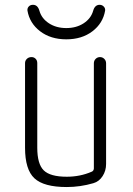

<svg xmlns="http://www.w3.org/2000/svg" viewBox="-20 -752 540 782"><path d="M252 9.8Q158.2 9.8 120.1 -25.9Q82 -61.5 82 -150.4V-495.1Q82 -504.9 89.4 -512.2Q96.7 -519.5 108.4 -519.5Q118.2 -519.5 125 -512.7Q131.8 -505.9 131.8 -495.1V-150.4Q131.8 -84 158.2 -58.1Q184.6 -32.2 252 -32.2Q306.6 -32.2 353.5 -52.7Q361.3 -55.7 362.3 -65.4V-494.1Q362.3 -504.9 369.6 -512.2Q377 -519.5 387.2 -519.5Q397.5 -519.5 404.8 -512.2Q412.1 -504.9 412.1 -494.1V-84Q412.1 -56.6 397.9 -34.7Q383.8 -12.7 360.4 -5.9Q306.6 9.8 252 9.8ZM359.4 -708Q366.2 -732.4 385.7 -732.4Q395.5 -732.4 402.3 -725.6Q409.2 -718.8 408.2 -709Q399.4 -657.2 356.4 -624.5Q313.5 -591.8 250 -591.8Q186.5 -591.8 143.6 -624.5Q100.6 -657.2 91.8 -709Q90.8 -718.8 97.2 -725.6Q103.5 -732.4 114.3 -732.4Q133.8 -732.4 140.6 -708Q149.4 -676.8 179.2 -657.2Q209 -637.7 250 -637.7Q291 -637.7 320.8 -657.2Q350.6 -676.8 359.4 -708Z"/></svg>

Font: Rounded-X Mgen+ 1mn light
Style: Regular
Weight: 200
Designer: [Source Han Sans]
Ryoko NISHIZUKA  (kana & ideographs); Paul D. Hunt (Latin, Greek & Cyrillic); Wenlong ZHANG  (bopomofo
Version: Version 1.059.20150602